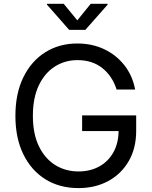

<svg xmlns="http://www.w3.org/2000/svg" viewBox="-20 -962 786 992"><path d="M385.3 9.8Q288.1 9.8 214.8 -35.6Q141.6 -81.1 100.6 -164.8Q59.6 -248.5 59.6 -363.3Q59.6 -479 100.6 -562.7Q141.6 -646.5 213.9 -691.9Q286.1 -737.3 379.4 -737.3Q456.5 -737.3 519.3 -707.3Q582 -677.2 623.5 -623.8Q665 -570.3 678.2 -499.5H582.5Q560.1 -569.3 508.5 -610.4Q457 -651.4 379.9 -651.4Q315.9 -651.4 263.7 -618.4Q211.4 -585.4 180.7 -521.2Q149.9 -457 149.9 -363.3Q149.9 -270.5 180.9 -206.5Q211.9 -142.6 265.1 -109.4Q318.4 -76.2 385.3 -76.2Q445.8 -76.2 492.2 -101.6Q538.6 -127 565.2 -173.8Q591.8 -220.7 592.8 -284.7H404.3V-365.7H683.6V-286.1Q683.6 -195.8 645 -129.4Q606.4 -63 539.3 -26.6Q472.2 9.8 385.3 9.8ZM309.1 -942.4 379.4 -856.9 448.7 -942.4H536.1V-938L420.9 -807.6H337.4L222.7 -938V-942.4Z"/></svg>

Font: Inter
Style: Regular
Weight: 400
Designer: Rasmus Andersson
Foundry: rsms
Version: Version 4.001;git-9221beed3